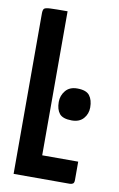

<svg xmlns="http://www.w3.org/2000/svg" viewBox="-81 -746 491 793"><g transform="rotate(10 164.0 -350.0)"><path d="M34 0V-673Q34 -687 38.5 -692.5Q43 -698 64.5 -699Q86 -700 137 -700V-96H288V-19Q288 -7 282.5 -3.5Q277 0 269 0ZM232 -259Q194 -259 180 -276.5Q166 -294 166 -325Q166 -352 183 -372.5Q200 -393 232 -393Q270 -393 284 -374.5Q298 -356 298 -325Q298 -298 281 -278.5Q264 -259 232 -259Z"/></g></svg>

Font: Yanone Kaffeesatz ExtraLight SemiBold
Style: Regular
Weight: 600
Version: Version 2.003